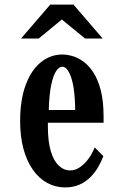

<svg xmlns="http://www.w3.org/2000/svg" viewBox="-20 -798 540 838"><path d="M199.2 -777.8H300.8L428.2 -629.9H351.1L250 -712.9L148.9 -629.9H71.8ZM252.9 -560.1Q272 -560.1 295.7 -553.5Q319.3 -546.9 343.3 -529.8Q367.2 -512.7 387.2 -482.2Q407.2 -451.7 419.7 -404.3Q432.1 -356.9 432.1 -289.1V-262.2H189V-246.1Q189 -180.7 201.7 -138.2Q214.4 -95.7 236.6 -75Q258.8 -54.2 286.1 -54.2Q307.6 -54.2 327.9 -67.6Q348.1 -81.1 365.2 -103.8Q382.3 -126.5 393.1 -154.8L431.2 -116.2Q422.4 -93.3 408.7 -69.3Q395 -45.4 375 -25.1Q355 -4.9 327.6 7.6Q300.3 20 264.2 20Q222.2 20 186.3 0.5Q150.4 -19 123.8 -56.6Q97.2 -94.2 82.5 -147.9Q67.9 -201.7 67.9 -270Q67.9 -360.8 91.6 -425.8Q115.2 -490.7 157.2 -525.4Q199.2 -560.1 252.9 -560.1ZM252 -506.8Q238.8 -506.8 225.8 -488.8Q212.9 -470.7 203.9 -429.4Q194.8 -388.2 192.9 -317.9H308.1Q308.1 -337.9 306.6 -361.8Q305.2 -385.7 302 -409.4Q298.8 -433.1 293 -452.1Q287.1 -473.6 276.4 -490.2Q265.6 -506.8 252 -506.8Z"/></svg>

Font: BIZ UDMincho
Style: Bold
Weight: 700
Monospace: yes
Designer: TypeBank Co., Ltd.
Foundry: Morisawa Inc.
Version: Version 1.06